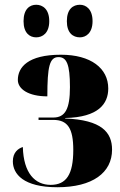

<svg xmlns="http://www.w3.org/2000/svg" viewBox="-20 -778 506 807"><path d="M316 -621C341 -621 369 -639 369 -689C369 -740 341 -758 316 -758C287 -758 261 -740 261 -689C261 -639 287 -621 316 -621ZM132 -621C159 -621 187 -639 187 -689C187 -740 159 -758 132 -758C105 -758 79 -740 79 -689C79 -639 105 -621 132 -621ZM221 9C369 9 451 -52 451 -149C451 -222 407 -274 254 -280V-282C394 -285 435 -342 435 -406C435 -491 362 -548 236 -548C97 -548 55 -495 55 -442C55 -404 99 -373 179 -373C179 -498 188 -538 226 -538C260 -538 274 -508 274 -412C274 -320 254 -284 204 -284H142V-274H204C264 -274 288 -239 288 -148C288 -45 259 -1 193 -1C127 -1 79 -50 76 -160C56 -154 34 -137 34 -100C34 -47 78 9 221 9Z"/></svg>

Font: Noto Serif Display ExtraCondensed Black
Style: Regular
Weight: 900
Width: 2
Designer: Monotype Design Team
Foundry: Monotype Imaging Inc.
Version: Version 2.009